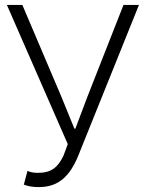

<svg xmlns="http://www.w3.org/2000/svg" viewBox="-20 -749 589 782"><path d="M139 13C222 13 267 -36 300 -118L546 -729H483L336 -355L287 -225H283L230 -355L71 -729H8L256 -162L239 -116C216 -67 189 -45 134 -45C116 -45 103 -48 92 -53L77 3C96 10 112 13 139 13Z"/></svg>

Font: Noto Sans T Chinese Light
Style: Regular
Weight: 300
Designer: Ryoko NISHIZUKA (kana & ideographs); Paul D. Hunt (Latin, Greek & Cyrillic); Wenlong ZHANG (bopomofo); Sandoll Communica
Foundry: Adobe Systems Incorporated
Version: Version 1.000;PS 1;hotconv 1.0.78;makeotf.lib2.5.61930